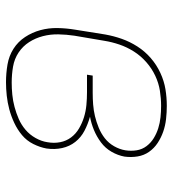

<svg xmlns="http://www.w3.org/2000/svg" viewBox="12 -580 576 640"><g transform="rotate(90 300.0 -260.0)"><path d="M254 8Q224 8 195 3Q166 -2 142.5 -17Q119 -32 103.5 -55.5Q88 -79 80.5 -106.5Q73 -134 73.5 -163.5Q74 -193 79 -223L95 -323Q100 -351 109.5 -378Q119 -405 135 -430Q151 -455 173.5 -474.5Q196 -494 223 -506.5Q250 -519 277.5 -523.5Q305 -528 333 -528Q355 -528 377 -525.5Q399 -523 419 -516Q439 -509 456.5 -497.5Q474 -486 486 -469Q498 -452 501.5 -430.5Q505 -409 502 -387Q498 -365 486 -344Q474 -323 454.5 -308.5Q435 -294 413 -285Q391 -276 369 -272Q394 -265 416 -253.5Q438 -242 453 -223Q468 -204 473.5 -179Q479 -154 475 -127Q471 -105 460 -83Q449 -61 430.5 -45.5Q412 -30 389.5 -19.5Q367 -9 344.5 -3Q322 3 299 5.5Q276 8 254 8ZM255 -11Q275 -11 295.5 -13Q316 -15 336.5 -20.5Q357 -26 376.5 -34.5Q396 -43 412.5 -57Q429 -71 440 -90.5Q451 -110 454 -130Q458 -152 454 -172.5Q450 -193 438 -209Q426 -225 408 -235.5Q390 -246 370.5 -252Q351 -258 330 -260Q309 -262 287 -262H229L232 -281H290Q309 -281 328.5 -282.5Q348 -284 367 -288.5Q386 -293 405.5 -301Q425 -309 441 -321.5Q457 -334 467.5 -352.5Q478 -371 481 -390Q484 -409 481 -427.5Q478 -446 467 -460.5Q456 -475 440.5 -484.5Q425 -494 407.5 -499.5Q390 -505 371 -507Q352 -509 333 -509Q308 -509 282.5 -505Q257 -501 232.5 -489.5Q208 -478 187 -459.5Q166 -441 151.5 -418Q137 -395 128.5 -370Q120 -345 116 -320L99 -220Q95 -193 94.5 -166.5Q94 -140 100.5 -115Q107 -90 120.5 -69Q134 -48 155 -34Q176 -20 202 -15.5Q228 -11 255 -11Z"/></g></svg>

Font: Iosevka Etoile Thin
Style: Italic
Weight: 100
Italic angle: -9°
Designer: Belleve Invis
Foundry: Belleve Invis
Version: Version 22.1.2; ttfautohint (v1.8.4)